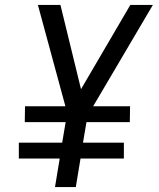

<svg xmlns="http://www.w3.org/2000/svg" viewBox="-20 -755 640 775"><path d="M202 0 221 -115H56V-179H231L245 -262H80L81 -326H244L133 -735H224L307 -395L506 -735H597L356 -326H505L504 -262H329L315 -179H480V-115H305L286 0Z"/></svg>

Font: Iosevka Extended
Style: Italic
Weight: 400
Width: 7
Italic angle: -9°
Monospace: yes
Designer: Belleve Invis
Foundry: Belleve Invis
Version: Version 32.5.0; ttfautohint (v1.8.4)